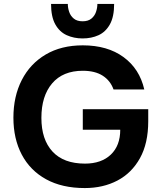

<svg xmlns="http://www.w3.org/2000/svg" viewBox="-20 -942 821 974"><path d="M410 12Q295 12 214 -32.5Q133 -77 90.5 -157.5Q48 -238 48 -345Q48 -453 90.5 -536Q133 -619 212 -665.5Q291 -712 400 -712Q525 -712 606.5 -652.5Q688 -593 712 -488H556Q540 -533 501 -558Q462 -583 400 -583Q299 -583 244.5 -519Q190 -455 190 -344Q190 -234 246.5 -173Q303 -112 411 -112Q494 -112 542 -157.5Q590 -203 590 -284H400V-388H732V-327Q732 -215 690 -139.5Q648 -64 575.5 -26Q503 12 410 12ZM399 -747Q355 -747 318.5 -763.5Q282 -780 260.5 -818.5Q239 -857 239 -922H324Q324 -902 331 -881.5Q338 -861 354.5 -847.5Q371 -834 399 -834Q427 -834 443.5 -847.5Q460 -861 467 -881.5Q474 -902 474 -922H559Q559 -857 537.5 -818.5Q516 -780 480 -763.5Q444 -747 399 -747Z"/></svg>

Font: Host Grotesk Black
Style: Regular
Weight: 900
Designer: Doğukan Karapınar based on Poppins by Indian Type Foundry, Jonny Pinhorn
Foundry: Element Type
Version: Version 1.000; ttfautohint (v1.8.4.7-5d5b);gftools[0.9.33]